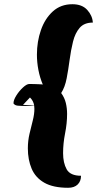

<svg xmlns="http://www.w3.org/2000/svg" viewBox="-20 -781 464 910"><path d="M364 52Q364 78 348 93.5Q332 109 303 109Q232 109 190 85Q148 61 130 18.5Q112 -24 112 -78Q112 -114 120 -147.5Q128 -181 135.5 -210.5Q143 -240 143 -265Q143 -273 142 -280Q135 -279 122.5 -279Q110 -279 98.5 -279Q87 -279 83 -279Q60 -279 52 -283.5Q44 -288 44 -292Q44 -307 57.5 -328.5Q71 -350 89 -366.5Q107 -383 119 -383Q130 -383 145 -382.5Q160 -382 171.5 -381.5Q183 -381 183 -380Q169 -413 162 -449.5Q155 -486 155 -522Q155 -584 174 -638.5Q193 -693 230.5 -727Q268 -761 323 -761Q369 -761 393.5 -734Q418 -707 420 -674Q379 -674 357.5 -649Q336 -624 326 -583.5Q316 -543 310 -497.5Q304 -452 296 -410Q288 -368 270 -340Q286 -318 292 -293Q298 -268 298 -241Q298 -197 288.5 -149Q279 -101 279 -55Q279 -9 296 21.5Q313 52 364 52ZM89 -284Q132 -282 142 -281Q138 -304 122 -319Z"/></svg>

Font: Protest Riot
Style: Regular
Weight: 400
Designer: Octavio Pardo
Foundry: Ashler Design
Version: Version 2.005; ttfautohint (v1.8.4.7-5d5b)